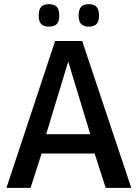

<svg xmlns="http://www.w3.org/2000/svg" viewBox="-20 -903 661 923"><path d="M11 0 245 -706H375L611 0H488L435 -165H180L127 0ZM202 -258H414L308 -607ZM407 -775Q382 -775 370 -787.5Q358 -800 358 -828Q358 -857 370 -870Q382 -883 407 -883Q432 -883 444 -870Q456 -857 456 -828Q456 -800 444 -787.5Q432 -775 407 -775ZM215 -775Q190 -775 178 -787.5Q166 -800 166 -828Q166 -857 178 -870Q190 -883 215 -883Q241 -883 253 -870Q265 -857 265 -828Q265 -800 253 -787.5Q241 -775 215 -775Z"/></svg>

Font: Georama ExtraCondensed Thin Medium
Style: Regular
Weight: 500
Version: Version 1.001